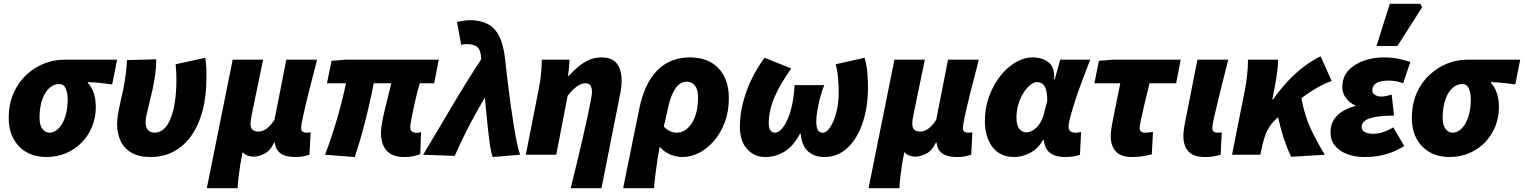

<svg xmlns="http://www.w3.org/2000/svg" viewBox="-20 -814 8017 1010"><path d="M222 12Q167 12 122.5 -12Q78 -36 52 -82Q26 -128 26 -192Q26 -267 51.5 -324.5Q77 -382 119.5 -421Q162 -460 213 -480Q264 -500 316 -500H596L570 -370Q534 -375 504.5 -378Q475 -381 442 -382V-378Q462 -357 473 -324.5Q484 -292 484 -250Q484 -197 465 -149.5Q446 -102 411 -65.5Q376 -29 328 -8.5Q280 12 222 12ZM240 -116Q259 -116 276 -128Q293 -140 306.5 -162.5Q320 -185 328 -217.5Q336 -250 336 -290Q336 -326 325.5 -349Q315 -372 292 -372Q269 -372 250 -359Q231 -346 217 -322.5Q203 -299 195.5 -266.5Q188 -234 188 -194Q188 -155 203.5 -135.5Q219 -116 240 -116Z M772 12Q710 12 671 -11Q632 -34 614 -73.5Q596 -113 596 -160Q596 -184 600.5 -212Q605 -240 612.5 -272Q620 -304 627.5 -340Q635 -376 640.5 -415.5Q646 -455 648 -498L802 -502Q802 -462 796.5 -422Q791 -382 782.5 -343.5Q774 -305 765.5 -271.5Q757 -238 751.5 -212.5Q746 -187 746 -172Q746 -145 758.5 -130.5Q771 -116 792 -116Q821 -116 842.5 -136Q864 -156 878.5 -193Q893 -230 900.5 -281Q908 -332 908 -394Q908 -414 907 -435.5Q906 -457 904 -476L1060 -510Q1065 -473 1065.5 -451Q1066 -429 1066 -409Q1066 -308 1045 -230Q1024 -152 985 -98Q946 -44 892 -16Q838 12 772 12Z M1068 176 1204 -500H1364L1304 -210Q1301 -197 1299.5 -183.5Q1298 -170 1298 -164Q1298 -141 1308.5 -131.5Q1319 -122 1339 -122Q1354 -122 1368 -128.5Q1382 -135 1396 -148.5Q1410 -162 1424 -184L1486 -500H1648Q1622 -401 1603 -324.5Q1584 -248 1574 -201Q1564 -154 1564 -142Q1564 -127 1572 -121.5Q1580 -116 1590 -116Q1595 -116 1601.5 -116.5Q1608 -117 1614 -118L1608 0Q1596 4 1578 8Q1560 12 1536 12Q1479 12 1453.5 -9Q1428 -30 1426 -64Q1426 -64 1426 -64Q1426 -64 1426 -64H1422Q1403 -22 1372 -6Q1341 10 1314 10Q1299 10 1283 4.5Q1267 -1 1256 -14Q1249 20 1244 51.5Q1239 83 1235.5 113.5Q1232 144 1230 176Z M2109 12Q2042 12 2013 -22.5Q1984 -57 1984 -114Q1984 -136 1989.5 -167Q1995 -198 2003.5 -234Q2012 -270 2021.5 -306.5Q2031 -343 2038 -376H1946Q1935 -318 1919.5 -251.5Q1904 -185 1885.5 -117Q1867 -49 1846 12L1690 0Q1728 -101 1756 -199Q1784 -297 1800 -376H1700L1724 -494L1798 -500H2288L2264 -376H2188Q2180 -349 2172.5 -319.5Q2165 -290 2159 -261Q2153 -232 2148 -208Q2143 -184 2140.5 -168Q2138 -152 2138 -147Q2138 -129 2147.5 -122Q2157 -115 2173 -115Q2178 -115 2183 -116.5Q2188 -118 2195 -119L2191 -3Q2177 2 2156 7Q2135 12 2109 12Z M2572 12Q2565 -4 2559 -42Q2553 -80 2547 -134Q2541 -188 2535 -252.5Q2529 -317 2523 -385.5Q2517 -454 2510 -520Q2508 -540 2500.5 -554Q2493 -568 2476.5 -575Q2460 -582 2432 -582Q2426 -582 2421 -581Q2416 -580 2406 -578L2384 -698Q2402 -703 2422 -705.5Q2442 -708 2452 -708Q2506 -708 2544 -688.5Q2582 -669 2605 -625.5Q2628 -582 2636 -510Q2643 -449 2650.5 -385.5Q2658 -322 2666.5 -261Q2675 -200 2683.5 -148Q2692 -96 2700.5 -57.5Q2709 -19 2716 0ZM2206 0Q2283 -128 2358 -255.5Q2433 -383 2514 -506L2564 -356Q2510 -269 2462 -179Q2414 -89 2372 6Z M2982 176Q2998 112 3014 45.5Q3030 -21 3044.5 -83.5Q3059 -146 3070 -198Q3081 -250 3087.5 -284Q3094 -318 3094 -328Q3094 -354 3085.5 -365Q3077 -376 3060 -376Q3045 -376 3030 -368.5Q3015 -361 2999 -346.5Q2983 -332 2966 -310L2906 0H2746L2814 -346Q2820 -376 2824.5 -409.5Q2829 -443 2830 -500H2976Q2975 -478 2973 -456Q2971 -434 2968 -414H2971Q2996 -441 3022 -463Q3048 -485 3078 -498.5Q3108 -512 3144 -512Q3200 -512 3225 -479.5Q3250 -447 3250 -390Q3250 -372 3247.5 -351.5Q3245 -331 3240 -308L3144 176Z M3258 176 3342 -238Q3362 -336 3400.5 -396.5Q3439 -457 3492 -484.5Q3545 -512 3608 -512Q3706 -512 3760 -454.5Q3814 -397 3814 -297Q3814 -226 3792 -169Q3770 -112 3734.5 -71.5Q3699 -31 3656.5 -9.5Q3614 12 3572 12Q3535 12 3503 -2.5Q3471 -17 3450 -42Q3443 -4 3437.5 32.5Q3432 69 3427.5 105Q3423 141 3420 176ZM3540 -116Q3562 -116 3582 -128Q3602 -140 3618 -164Q3634 -188 3643 -222.5Q3652 -257 3652 -302Q3652 -343 3636 -363.5Q3620 -384 3590 -384Q3570 -384 3552.5 -370Q3535 -356 3520.5 -327Q3506 -298 3496 -254L3472 -148Q3482 -137 3493 -130Q3504 -123 3516 -119.5Q3528 -116 3540 -116Z M4006 12Q3948 12 3910 -30Q3872 -72 3872 -148Q3872 -211 3889 -276Q3906 -341 3935.5 -401Q3965 -461 4002 -510L4142 -454Q4081 -367 4052.5 -298.5Q4024 -230 4024 -164Q4024 -140 4033 -128Q4042 -116 4058 -116Q4077 -116 4099 -144Q4121 -172 4138 -227.5Q4155 -283 4160 -366H4316Q4305 -340 4295.5 -305Q4286 -270 4280 -235.5Q4274 -201 4274 -176Q4274 -145 4282 -130.5Q4290 -116 4308 -116Q4328 -116 4347.5 -145.5Q4367 -175 4379.5 -223.5Q4392 -272 4392 -328Q4392 -364 4388.5 -403.5Q4385 -443 4376 -476L4528 -510Q4539 -473 4542.5 -432Q4546 -391 4546 -356Q4546 -252 4518 -168.5Q4490 -85 4438.5 -36.5Q4387 12 4316 12Q4265 12 4231.5 -17Q4198 -46 4192 -110H4188Q4152 -43 4105 -15.5Q4058 12 4006 12Z M4549 176 4685 -500H4845L4785 -210Q4782 -197 4780.5 -183.5Q4779 -170 4779 -164Q4779 -141 4789.5 -131.5Q4800 -122 4820 -122Q4835 -122 4849 -128.5Q4863 -135 4877 -148.5Q4891 -162 4905 -184L4967 -500H5129Q5103 -401 5084 -324.5Q5065 -248 5055 -201Q5045 -154 5045 -142Q5045 -127 5053 -121.5Q5061 -116 5071 -116Q5076 -116 5082.5 -116.5Q5089 -117 5095 -118L5089 0Q5077 4 5059 8Q5041 12 5017 12Q4960 12 4934.5 -9Q4909 -30 4907 -64Q4907 -64 4907 -64Q4907 -64 4907 -64H4903Q4884 -22 4853 -6Q4822 10 4795 10Q4780 10 4764 4.5Q4748 -1 4737 -14Q4730 20 4725 51.5Q4720 83 4716.5 113.5Q4713 144 4711 176Z M5317 12Q5241 12 5201 -40Q5161 -92 5161 -180Q5161 -247 5183 -307Q5205 -367 5241 -413Q5277 -459 5321.5 -485.5Q5366 -512 5411 -512Q5461 -512 5495 -487Q5529 -462 5525 -398H5529L5557 -500H5715Q5696 -451 5675.5 -397Q5655 -343 5638.5 -292.5Q5622 -242 5611.5 -203.5Q5601 -165 5601 -148Q5601 -130 5611.5 -123Q5622 -116 5635 -116Q5646 -116 5653 -117.5Q5660 -119 5667 -120L5661 0Q5645 6 5625.5 9Q5606 12 5583 12Q5534 12 5505 -8.5Q5476 -29 5471 -78Q5471 -78 5471 -78Q5471 -78 5471 -78H5467Q5440 -30 5397 -9Q5354 12 5317 12ZM5379 -118Q5393 -118 5406.5 -124.5Q5420 -131 5432 -142.5Q5444 -154 5453.5 -170.5Q5463 -187 5469 -206L5489 -284Q5489 -337 5475.5 -359.5Q5462 -382 5435 -382Q5418 -382 5399 -366.5Q5380 -351 5363.5 -325Q5347 -299 5337 -265.5Q5327 -232 5327 -196Q5327 -154 5342 -136Q5357 -118 5379 -118Z M5937 12Q5876 12 5849.5 -17.5Q5823 -47 5823 -98Q5823 -113 5825 -129Q5827 -145 5831 -166L5873 -376H5737L5761 -494L5833 -500H6191L6167 -376H6027Q6011 -312 5999.5 -262.5Q5988 -213 5981.5 -182Q5975 -151 5975 -142Q5975 -127 5983 -121.5Q5991 -116 6001 -116Q6016 -116 6026 -117.5Q6036 -119 6045 -120L6039 -2Q6023 2 5996.5 7Q5970 12 5937 12Z M6319 12Q6258 12 6231.5 -17.5Q6205 -47 6205 -98Q6205 -113 6207 -129Q6209 -145 6213 -166L6279 -500H6441Q6416 -401 6397 -324.5Q6378 -248 6367.5 -201Q6357 -154 6357 -142Q6357 -127 6365 -121.5Q6373 -116 6383 -116Q6388 -116 6394.5 -116.5Q6401 -117 6407 -118L6401 0Q6388 4 6367 8Q6346 12 6319 12Z M6461 0 6529 -342Q6535 -372 6540 -416Q6545 -460 6545 -500H6703Q6703 -475 6699 -440.5Q6695 -406 6689 -374L6673 -291H6677Q6715 -345 6755.5 -388Q6796 -431 6839 -463.5Q6882 -496 6927 -518L6985 -388Q6950 -376 6908.5 -352.5Q6867 -329 6814.5 -289Q6762 -249 6693 -188Q6665 -163 6647 -128Q6629 -93 6616 -30L6610 0ZM6772 11Q6764 -5 6755 -27Q6746 -49 6736.5 -76.5Q6727 -104 6718 -137Q6709 -170 6701 -209L6825 -302Q6833 -255 6846.5 -211.5Q6860 -168 6878 -130Q6896 -92 6914.5 -59Q6933 -26 6949 0Z M7157 12Q7108 12 7067.5 -3Q7027 -18 7003 -47Q6979 -76 6979 -118Q6979 -155 6995.5 -182.5Q7012 -210 7041.5 -228Q7071 -246 7109 -256V-260Q7082 -271 7061.5 -296.5Q7041 -322 7041 -356Q7041 -408 7072.5 -442.5Q7104 -477 7154 -494.5Q7204 -512 7259 -512Q7300 -512 7335 -505Q7370 -498 7399 -488L7361 -376Q7340 -384 7321.5 -387Q7303 -390 7285 -390Q7256 -390 7237 -384Q7218 -378 7208.5 -366.5Q7199 -355 7199 -340Q7199 -324 7212.5 -315Q7226 -306 7247 -306Q7259 -306 7272.5 -309Q7286 -312 7301 -316L7313 -206Q7246 -205 7209 -197.5Q7172 -190 7157.5 -177Q7143 -164 7143 -146Q7143 -128 7160 -119Q7177 -110 7205 -110Q7222 -110 7240 -114.5Q7258 -119 7275.5 -126.5Q7293 -134 7309 -144L7367 -46Q7333 -25 7300 -12.5Q7267 0 7232 6Q7197 12 7157 12ZM7221 -572 7291 -794H7451L7461 -776L7331 -572Z M7603 12Q7548 12 7503.5 -12Q7459 -36 7433 -82Q7407 -128 7407 -192Q7407 -267 7432.5 -324.5Q7458 -382 7500.5 -421Q7543 -460 7594 -480Q7645 -500 7697 -500H7977L7951 -370Q7915 -375 7885.5 -378Q7856 -381 7823 -382V-378Q7843 -357 7854 -324.5Q7865 -292 7865 -250Q7865 -197 7846 -149.5Q7827 -102 7792 -65.5Q7757 -29 7709 -8.5Q7661 12 7603 12ZM7621 -116Q7640 -116 7657 -128Q7674 -140 7687.5 -162.5Q7701 -185 7709 -217.5Q7717 -250 7717 -290Q7717 -326 7706.5 -349Q7696 -372 7673 -372Q7650 -372 7631 -359Q7612 -346 7598 -322.5Q7584 -299 7576.5 -266.5Q7569 -234 7569 -194Q7569 -155 7584.5 -135.5Q7600 -116 7621 -116Z"/></svg>

Font: Source Sans 3 Black
Style: Italic
Weight: 900
Italic angle: -11°
Designer: Paul D. Hunt
Foundry: Adobe
Version: Version 3.052;hotconv 1.1.0;makeotfexe 2.6.0